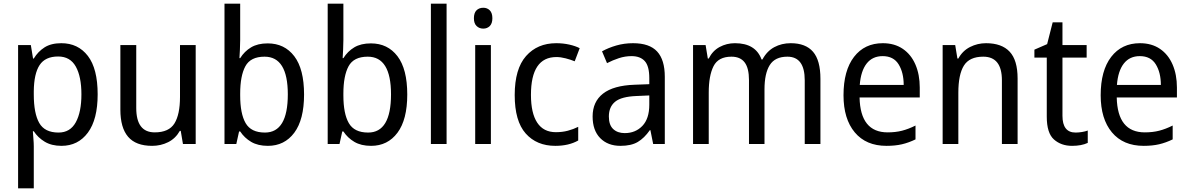

<svg xmlns="http://www.w3.org/2000/svg" viewBox="-20 -780 6441 1040"><path d="M312 -546Q403 -546 456 -477Q509 -408 509 -269Q509 -133 456 -61.5Q403 10 313 10Q259 10 222 -12.5Q185 -35 163 -69H158Q159 -51 161 -28Q163 -5 163 13V240H78V-536H147L159 -463H163Q186 -501 221.5 -523.5Q257 -546 312 -546ZM295 -474Q225 -474 194.5 -427.5Q164 -381 163 -286V-268Q163 -166 192.5 -114Q222 -62 297 -62Q360 -62 390.5 -117.5Q421 -173 421 -269Q421 -365 390.5 -419.5Q360 -474 295 -474Z M1040 -536V0H971L959 -71H954Q931 -30 891 -10Q851 10 804 10Q716 10 674 -39Q632 -88 632 -186V-536H718V-195Q718 -63 818 -63Q895 -63 925 -111.5Q955 -160 955 -255V-536Z M1281 -563Q1281 -536 1279.5 -510Q1278 -484 1277 -465H1281Q1304 -502 1340 -523.5Q1376 -545 1430 -545Q1521 -545 1574 -475.5Q1627 -406 1627 -268Q1627 -132 1574 -61Q1521 10 1431 10Q1377 10 1340.5 -11.5Q1304 -33 1281 -68H1275L1260 0H1196V-760H1281ZM1413 -473Q1337 -473 1309 -421Q1281 -369 1281 -273V-263Q1281 -164 1310.5 -113Q1340 -62 1415 -62Q1539 -62 1539 -269Q1539 -473 1413 -473Z M1840 -563Q1840 -536 1838.5 -510Q1837 -484 1836 -465H1840Q1863 -502 1899 -523.5Q1935 -545 1989 -545Q2080 -545 2133 -475.5Q2186 -406 2186 -268Q2186 -132 2133 -61Q2080 10 1990 10Q1936 10 1899.5 -11.5Q1863 -33 1840 -68H1834L1819 0H1755V-760H1840ZM1972 -473Q1896 -473 1868 -421Q1840 -369 1840 -273V-263Q1840 -164 1869.5 -113Q1899 -62 1974 -62Q2098 -62 2098 -269Q2098 -473 1972 -473Z M2399 0H2314V-760H2399Z M2598 -738Q2619 -738 2633 -724Q2647 -710 2647 -681Q2647 -653 2633 -639Q2619 -625 2598 -625Q2576 -625 2561.5 -639Q2547 -653 2547 -681Q2547 -710 2561 -724Q2575 -738 2598 -738ZM2639 -536V0H2554V-536Z M2988 10Q2887 10 2827.5 -57Q2768 -124 2768 -265Q2768 -407 2829.5 -476.5Q2891 -546 2993 -546Q3030 -546 3063.5 -538.5Q3097 -531 3120 -519L3093 -448Q3071 -457 3044 -464Q3017 -471 2994 -471Q2856 -471 2856 -266Q2856 -167 2890 -115.5Q2924 -64 2991 -64Q3026 -64 3056 -72Q3086 -80 3112 -93V-19Q3061 10 2988 10Z M3409 -546Q3498 -546 3539.5 -501Q3581 -456 3581 -364V0H3518L3503 -75H3500Q3470 -32 3434.5 -11Q3399 10 3341 10Q3272 10 3231 -32Q3190 -74 3190 -149Q3190 -229 3246.5 -273Q3303 -317 3417 -321L3497 -324V-357Q3497 -422 3472.5 -449Q3448 -476 3401 -476Q3366 -476 3332.5 -465Q3299 -454 3268 -438L3241 -502Q3275 -521 3318 -533.5Q3361 -546 3409 -546ZM3429 -260Q3346 -257 3312 -229Q3278 -201 3278 -149Q3278 -103 3301.5 -81Q3325 -59 3364 -59Q3422 -59 3459.5 -98Q3497 -137 3497 -213V-263Z M4263 -546Q4344 -546 4384 -499.5Q4424 -453 4424 -353V0H4339V-345Q4339 -473 4245 -473Q4178 -473 4149.5 -427.5Q4121 -382 4121 -296V0H4037V-346Q4037 -411 4013.5 -442Q3990 -473 3942 -473Q3871 -473 3845 -421.5Q3819 -370 3819 -279V0H3734V-536H3802L3814 -463H3819Q3840 -505 3878 -525.5Q3916 -546 3961 -546Q4073 -546 4105 -458H4110Q4134 -503 4174 -524.5Q4214 -546 4263 -546Z M4762 -546Q4825 -546 4870 -515.5Q4915 -485 4938.5 -430.5Q4962 -376 4962 -306V-252H4636Q4640 -63 4788 -63Q4831 -63 4866 -72Q4901 -81 4939 -100V-25Q4902 -7 4865.5 1.5Q4829 10 4782 10Q4671 10 4610 -63Q4549 -136 4549 -264Q4549 -398 4606 -472Q4663 -546 4762 -546ZM4761 -476Q4706 -476 4674.5 -436Q4643 -396 4637 -320H4875Q4875 -387 4847.5 -431.5Q4820 -476 4761 -476Z M5321 -546Q5406 -546 5449 -500Q5492 -454 5492 -355V0H5407V-345Q5407 -473 5306 -473Q5231 -473 5201 -424.5Q5171 -376 5171 -278V0H5086V-536H5154L5166 -463H5171Q5194 -505 5234.5 -525.5Q5275 -546 5321 -546Z M5806 -62Q5823 -62 5841 -65Q5859 -68 5872 -73V-6Q5838 10 5787 10Q5728 10 5689 -24.5Q5650 -59 5650 -148V-468H5583V-511L5652 -541L5682 -659H5735V-536H5866V-468H5735V-153Q5735 -62 5806 -62Z M6155 -546Q6218 -546 6263 -515.5Q6308 -485 6331.5 -430.5Q6355 -376 6355 -306V-252H6029Q6033 -63 6181 -63Q6224 -63 6259 -72Q6294 -81 6332 -100V-25Q6295 -7 6258.5 1.5Q6222 10 6175 10Q6064 10 6003 -63Q5942 -136 5942 -264Q5942 -398 5999 -472Q6056 -546 6155 -546ZM6154 -476Q6099 -476 6067.5 -436Q6036 -396 6030 -320H6268Q6268 -387 6240.5 -431.5Q6213 -476 6154 -476Z"/></svg>

Font: Noto Sans Hebrew SemiCondensed
Style: Regular
Weight: 400
Width: 4
Designer: Monotype Design Team
Foundry: Monotype Imaging Inc.
Version: Version 2.004; ttfautohint (v1.8.4.7-5d5b)